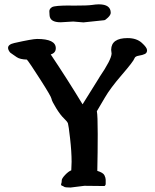

<svg xmlns="http://www.w3.org/2000/svg" viewBox="-20 -839 702 872"><path d="M452.6 -747.1 358.9 -737.3 312.5 -741.2 255.4 -737.8Q207 -737.8 205.1 -769.5Q204.1 -775.4 204.1 -787.1Q203.6 -798.8 216.3 -806.6Q228.5 -814 298.3 -814Q301.3 -813.5 303.2 -813.5Q309.1 -813.5 314 -813.5Q378.4 -813.5 397 -816.4Q416.5 -819.3 428.7 -819.3Q482.9 -819.3 482.9 -780.8Q482.9 -771.5 470.5 -759.3Q458 -747.1 452.6 -747.1ZM303.7 -65.4 305.2 -104Q305.2 -150.4 298.3 -210.2Q291.5 -270 288.6 -278.6Q285.6 -287.1 270 -301.8Q254.4 -316.4 234.9 -348.1Q215.3 -379.9 213.9 -390.4Q212.4 -400.9 163.3 -477.5Q114.3 -554.2 102.1 -568.4Q70.8 -569.3 56.2 -579.3Q41.5 -589.4 34.2 -594.5Q26.9 -599.6 25.9 -600.6Q16.6 -612.3 16.6 -621.6Q16.6 -637.2 44.9 -643.6Q127.4 -662.1 148.4 -662.1Q233.4 -662.1 233.4 -620.1Q233.4 -598.6 210.4 -591.8Q286.1 -479 355 -365.2L431.2 -487.3V-487.8Q485.8 -567.9 486.8 -595.7L484.9 -612.3V-613.3Q485.8 -666 559.6 -666Q600.1 -666 624 -644.5Q647.9 -623 647.9 -610.8Q647.9 -598.6 637.9 -593.8Q627.9 -588.9 610.8 -586.2Q593.8 -583.5 590.8 -574.2Q586.4 -560.5 533.7 -499.5Q481 -438.5 456.3 -395.8Q431.6 -353 419.9 -334Q423.8 -314.5 423.8 -230.5Q423.8 -146.5 421.9 -63Q448.7 -54.7 454.3 -43Q460 -31.2 460 -22.5V-2.4Q460 1 455.1 5.9Q398.4 5.4 363.3 4.9L300.3 12.7Q275.9 12.7 271.2 9.3Q266.6 5.9 262 4.6Q257.3 3.4 257.3 -0.2Q257.3 -3.9 258.8 -7.1Q260.3 -10.3 260.3 -19.3Q260.3 -28.3 275.9 -44.7Q291.5 -61 303.7 -65.4Z"/></svg>

Font: Drukaatie burti
Style: Demi
Weight: 600
Version: Version 0.14